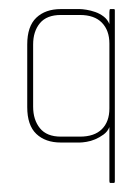

<svg xmlns="http://www.w3.org/2000/svg" viewBox="-20 -314 307 423"><path d="M233 85Q233 89 231 89H223Q221 89 221 85V-34Q217 -24 208 -17.5Q199 -11 189.5 -7Q180 -3 170.5 -1.5Q161 0 156 0H114Q80 0 60 -19Q40 -38 40 -78V-216Q40 -256 60 -275Q80 -294 114 -294H156Q161 -294 170.5 -292.5Q180 -291 190 -287.5Q200 -284 208.5 -277.5Q217 -271 221 -261V-287Q221 -294 223 -294H231Q233 -294 233 -291ZM221 -75V-218Q221 -247 204.5 -264Q188 -281 156 -281H114Q83 -281 68 -263Q53 -245 53 -216V-79Q53 -50 68 -31.5Q83 -13 114 -13H156Q188 -13 204.5 -29.5Q221 -46 221 -75Z"/></svg>

Font: Chathura Thin
Style: Regular
Weight: 250
Designer: Appaji Ambarisha Darbha
Foundry: Aditya Fonts
Version: Version 1.002 2016